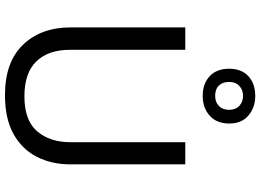

<svg xmlns="http://www.w3.org/2000/svg" viewBox="-157 -878 1045 771"><g transform="rotate(90 365.5 -492.5)"><path d="M640 -252Q640 -178 610 -118.5Q580 -59 518.5 -24.5Q457 10 362 10Q229 10 159.5 -62.5Q90 -135 90 -254V-714H180V-251Q180 -164 226.5 -116Q273 -68 367 -68Q464 -68 507.5 -119.5Q551 -171 551 -252V-714H640ZM365 -784Q316 -784 286 -812Q256 -840 256 -890Q256 -940 286 -967.5Q316 -995 365 -995Q412 -995 444 -967.5Q476 -940 476 -891Q476 -840 444.5 -812Q413 -784 365 -784ZM365 -834Q390 -834 405.5 -849Q421 -864 421 -890Q421 -916 405 -931Q389 -946 365 -946Q341 -946 325 -931Q309 -916 309 -890Q309 -864 323.5 -849Q338 -834 365 -834Z"/></g></svg>

Font: Noto Sans Vithkuqi
Style: Regular
Weight: 400
Version: Version 1.001